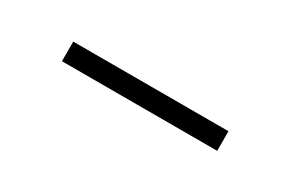

<svg xmlns="http://www.w3.org/2000/svg" viewBox="2 -176 603 398"><g transform="rotate(30 303.0 23.5)"><path d="M117.2 46.9V0H488.8V46.9Z"/></g></svg>

Font: HK Grotesk Light
Style: Regular
Weight: 300
Designer: Alfredo Marco Pradil and Stefan Peev
Foundry: Hanken Design Co.
Version: Version 1.045;PS 001.045;hotconv 1.0.88;makeotf.lib2.5.64775